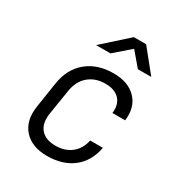

<svg xmlns="http://www.w3.org/2000/svg" viewBox="-186 -909 972 1043"><g transform="rotate(30 300.0 -387.5)"><path d="M262 10Q166 10 116.5 -46Q67 -102 82 -197L106 -353Q121 -451 186.5 -505.5Q252 -560 353 -560Q446 -560 495.5 -508Q545 -456 534 -370H454Q461 -426 431 -457.5Q401 -489 342 -489Q280 -489 238 -453.5Q196 -418 186 -353L161 -197Q151 -132 181.5 -96.5Q212 -61 274 -61Q333 -61 373 -92.5Q413 -124 424 -180H504Q487 -89 423.5 -39.5Q360 10 262 10ZM193 -645 349 -785H426L539 -645H455L382 -731L283 -645Z"/></g></svg>

Font: JetBrains Mono NL Light
Style: Italic
Weight: 300
Italic angle: -9°
Designer: Philipp Nurullin, Konstantin Bulenkov
Foundry: JetBrains
Version: Version 2.304; ttfautohint (v1.8.4.7-5d5b)